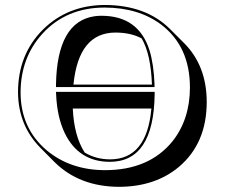

<svg xmlns="http://www.w3.org/2000/svg" viewBox="-20 -678 895 765"><path d="M803.7 -272.5Q803.7 -106.4 692.4 -12.7Q598.1 65.9 454.6 66.4Q296.4 65.9 197.3 -32.2L141.1 -88.9Q52.7 -178.7 51.8 -310.1Q51.8 -461.4 151.4 -560.5Q249.5 -657.2 397 -658.2Q562 -657.7 657.7 -562L714.4 -505.4Q803.2 -415.5 803.7 -272.5ZM272.9 -340.8H585.4Q581.1 -462.4 544.4 -524.9Q502.4 -547.9 440.4 -548.3Q293.9 -548.3 272.9 -343.3Q272.9 -341.3 272.9 -340.8ZM317.4 -70.3Q361.3 -43.5 418 -43Q564.5 -43 583 -243.7Q583 -245.1 583.5 -245.6H270Q274.9 -136.2 317.4 -70.3ZM596.2 -312V-301.8Q592.3 -33.7 418 -33.2Q293.9 -33.2 238.3 -147Q207.5 -210.9 203.6 -301.8L203.1 -312ZM595.7 -341.3V-331.1H203.1V-341.3Q207.5 -591.8 356.9 -613.3Q370.6 -615.2 383.8 -615.2Q532.2 -615.2 575.7 -477.5Q592.8 -421.4 595.7 -341.3ZM736.8 -329.1Q736.8 -492.7 622.1 -580.1Q532.2 -647.5 397 -647.9Q244.1 -647.9 148.4 -543Q62.5 -447.8 62 -310.1Q62 -167.5 166 -79.1Q260.3 -0.5 397.9 0Q573.7 0 667 -114.7Q736.3 -201.7 736.8 -329.1Z"/></svg>

Font: Linux Biolinum Shadow O
Style: Bold
Weight: 700
Designer: Philipp H. Poll
Foundry: Philipp H. Poll
Version: Version 0.9.2